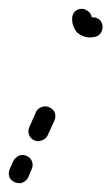

<svg xmlns="http://www.w3.org/2000/svg" viewBox="-54 -301 251 431"><path d="M-21 108Q-17 110 -13 110Q-8 111 -4 109Q0 108 3 105Q7 102 9 98L17 79Q21 71 18 62Q15 53 6 49Q2 47 -2 47Q-7 47 -11 48Q-15 50 -18 53Q-22 56 -24 60L-32 78Q-36 87 -33 96Q-30 104 -21 108ZM23 14Q31 18 40 14Q49 11 53 3L68 -30Q72 -39 69 -48Q66 -56 57 -60Q49 -64 40 -61Q31 -58 27 -50L12 -16Q8 -8 11 1Q14 10 23 14ZM175 -248Q178 -239 174 -230Q170 -222 162 -219Q155 -217 148 -217Q140 -217 132 -220Q125 -223 119 -228Q114 -234 111 -241Q108 -249 108 -257Q108 -259 108 -260Q108 -269 115 -276Q122 -282 132 -281Q136 -281 140 -278Q144 -276 147 -273Q149 -271 150 -268Q152 -265 152 -262Q160 -263 166 -259Q173 -255 175 -248Z"/></svg>

Font: FRB American Cursive Guidelines Dashed Extrabold
Style: Bold Italic
Weight: 800
Italic angle: -25°
Version: Version 2.0;Modular Font Editor K font №1